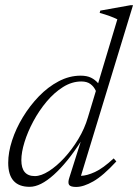

<svg xmlns="http://www.w3.org/2000/svg" viewBox="-20 -730 546 760"><path d="M440.5 -91Q388 -34 349.2 -12Q310.5 10 281.5 10Q258.5 10 253.2 1.2Q248 -7.5 254.5 -27L299.5 -169Q246 -86 193 -38.2Q140 9.5 97.5 9.5Q12.5 9.5 12.5 -85.5Q12.5 -127 27.8 -174Q43 -221 70.5 -266.2Q98 -311.5 134 -348.8Q170 -386 212.2 -408.2Q254.5 -430.5 299 -430.5Q324 -430.5 340.2 -422.5Q356.5 -414.5 368.5 -400.5L444.5 -653.5Q419 -666.5 374.5 -679L377 -688L497 -709.5H506.5L300.5 -34Q324 -34.5 356 -49.2Q388 -64 430 -103ZM64.5 -96Q64.5 -33 118 -33Q142.5 -33 173.2 -52.5Q204 -72 234.5 -105Q265 -138 290 -179.5Q315 -221 328 -265.5L359.5 -370Q352 -387 338.2 -397.2Q324.5 -407.5 302 -407.5Q264.5 -407.5 229.5 -385.5Q194.5 -363.5 164.5 -327.8Q134.5 -292 112 -250Q89.5 -208 77 -167.5Q64.5 -127 64.5 -96Z"/></svg>

Font: Newsreader Text Light
Style: Italic
Weight: 300
Italic angle: -17°
Designer: Hugues Gentile
Foundry: Production Type
Version: Version 1.001